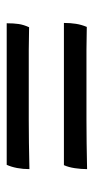

<svg xmlns="http://www.w3.org/2000/svg" viewBox="131 -550 287 590"><g transform="rotate(-90 275.0 -254.5)"><path d="M50.8 -308.1Q50.8 -328.1 54.2 -345.9Q57.6 -363.8 64 -377.9H499Q499 -356.9 496.8 -341.6Q494.6 -326.2 486.8 -309.1Q446.8 -310.1 416.7 -310.1Q386.7 -310.1 355.7 -310.1Q324.7 -310.1 281.7 -310.1Q237.8 -310.1 202.9 -310.1Q168 -310.1 132.3 -309.6Q96.7 -309.1 50.8 -308.1ZM50.8 -130.9Q50.8 -148.9 53.7 -168.5Q56.6 -188 63 -202.1H500Q500 -182.1 497.3 -165Q494.6 -147.9 487.8 -131.8Q447.8 -132.8 417.7 -132.8Q387.7 -132.8 356.2 -132.8Q324.7 -132.8 281.7 -132.8Q237.8 -132.8 202.4 -132.8Q167 -132.8 131.3 -132.3Q95.7 -131.8 50.8 -130.9Z"/></g></svg>

Font: Ekush
Style: Regular
Weight: 400
Designer: Jayed Ahsan Saad & S M Khalid Hossain
Foundry: Codepotro
Version: Codepotro Ekush; Version 0.600